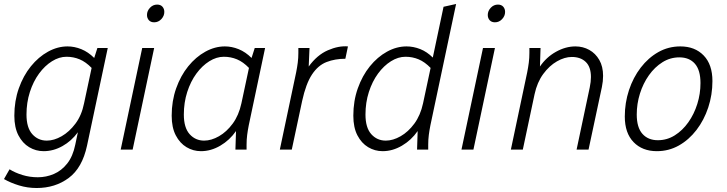

<svg xmlns="http://www.w3.org/2000/svg" viewBox="-30 -751 3649 964"><path d="M-10 148 18 99Q45 116 82 127.5Q119 139 160 139Q202 139 240.5 122.5Q279 106 307.5 70Q336 34 348 -25L361 -87Q329 -43 283.5 -17.5Q238 8 189 8Q150 8 116.5 -12Q83 -32 62.5 -71.5Q42 -111 42 -170Q42 -244 64.5 -307.5Q87 -371 125 -418Q163 -465 211 -491.5Q259 -518 309 -518Q344 -518 378.5 -504Q413 -490 443 -460L459 -510H511L407 -20Q383 92 315 142.5Q247 193 154 193Q108 193 65.5 180Q23 167 -10 148ZM103 -176Q103 -110 132 -77.5Q161 -45 205 -45Q241 -45 279.5 -67Q318 -89 349 -130.5Q380 -172 392 -232L430 -410Q401 -440 370 -453Q339 -466 304 -466Q267 -466 231 -443.5Q195 -421 166 -381.5Q137 -342 120 -289Q103 -236 103 -176Z M708 -676Q708 -696 723 -712Q738 -728 759 -728Q776 -728 785.5 -717.5Q795 -707 795 -691Q795 -671 780 -655Q765 -639 744 -639Q727 -639 717.5 -649.5Q708 -660 708 -676ZM576 0 684 -510H744L636 0Z M832 -170Q832 -244 854.5 -307.5Q877 -371 915 -418Q953 -465 1001 -491.5Q1049 -518 1099 -518Q1134 -518 1168.5 -504Q1203 -490 1233 -460L1249 -510H1301L1219 -122Q1214 -97 1211 -73.5Q1208 -50 1208 -25V0H1152L1155 -93Q1123 -47 1076 -19.5Q1029 8 979 8Q940 8 906.5 -12Q873 -32 852.5 -71.5Q832 -111 832 -170ZM893 -176Q893 -110 922 -77.5Q951 -45 995 -45Q1031 -45 1069.5 -67Q1108 -89 1138.5 -130.5Q1169 -172 1182 -232L1220 -410Q1191 -440 1160 -453Q1129 -466 1094 -466Q1057 -466 1021 -443.5Q985 -421 956 -381.5Q927 -342 910 -289Q893 -236 893 -176Z M1375 0 1457 -388Q1462 -413 1465 -436.5Q1468 -460 1468 -485V-510H1524L1520 -417Q1562 -475 1616 -498.5Q1670 -522 1717 -518L1704 -456Q1652 -456 1609.5 -439.5Q1567 -423 1536.5 -377Q1506 -331 1487 -244L1435 0Z M1744 -170Q1744 -244 1766.5 -307.5Q1789 -371 1827 -418Q1865 -465 1913 -491.5Q1961 -518 2011 -518Q2046 -518 2080 -504.5Q2114 -491 2143 -462L2197 -717L2260 -731L2131 -122Q2126 -97 2123 -73.5Q2120 -50 2120 -25V0H2064L2067 -93Q2035 -47 1988 -19.5Q1941 8 1891 8Q1852 8 1818.5 -12Q1785 -32 1764.5 -71.5Q1744 -111 1744 -170ZM1805 -176Q1805 -110 1834 -77.5Q1863 -45 1907 -45Q1943 -45 1981.5 -67Q2020 -89 2050.5 -130.5Q2081 -172 2094 -232L2132 -410Q2103 -440 2072 -453Q2041 -466 2006 -466Q1969 -466 1933 -443.5Q1897 -421 1868 -381.5Q1839 -342 1822 -289Q1805 -236 1805 -176Z M2419 -676Q2419 -696 2434 -712Q2449 -728 2470 -728Q2487 -728 2496.5 -717.5Q2506 -707 2506 -691Q2506 -671 2491 -655Q2476 -639 2455 -639Q2438 -639 2428.5 -649.5Q2419 -660 2419 -676ZM2287 0 2395 -510H2455L2347 0Z M2535 0 2617 -388Q2622 -413 2625 -436.5Q2628 -460 2628 -485V-510H2684L2681 -417Q2713 -464 2761.5 -491Q2810 -518 2859 -518Q2897 -518 2928.5 -500.5Q2960 -483 2979 -450Q2998 -417 2998 -370Q2998 -343 2992 -314L2925 0H2865L2931 -312Q2937 -341 2937 -364Q2937 -415 2911 -440Q2885 -465 2841 -465Q2805 -465 2766.5 -443Q2728 -421 2697.5 -379.5Q2667 -338 2654 -278L2595 0Z M3107 -166Q3107 -235 3128 -298.5Q3149 -362 3187 -411.5Q3225 -461 3275.5 -489.5Q3326 -518 3386 -518Q3459 -518 3503 -472.5Q3547 -427 3547 -344Q3547 -275 3526 -211.5Q3505 -148 3467 -98.5Q3429 -49 3378.5 -20.5Q3328 8 3268 8Q3195 8 3151 -37.5Q3107 -83 3107 -166ZM3167 -176Q3167 -111 3195.5 -79Q3224 -47 3273 -47Q3319 -47 3358 -71.5Q3397 -96 3426 -137Q3455 -178 3471 -229Q3487 -280 3487 -334Q3487 -399 3459 -431Q3431 -463 3381 -463Q3335 -463 3296 -438.5Q3257 -414 3228 -373Q3199 -332 3183 -281Q3167 -230 3167 -176Z"/></svg>

Font: Radio Canada Light
Style: Italic
Weight: 300
Italic angle: -12°
Designer: Charles Daoud, Etienne Aubert Bonn, Alexandre Saumier Demers, Jacques Le Bailly
Foundry: Radio-Canada
Version: Version 2.104; ttfautohint (v1.8.4.7-5d5b);gftools[0.9.28.de